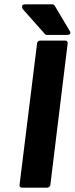

<svg xmlns="http://www.w3.org/2000/svg" viewBox="-20 -853 344 885"><path d="M70 0C69 5 73 12 81 12H197C202 12 211 8 212 0L292 -654C293 -659 289 -666 281 -666H165C160 -666 152 -662 151 -654ZM188 -695C190 -693 193 -692 196 -692H289C314 -692 301 -711 301 -711L232 -827C230 -830 226 -833 222 -833H96C72 -833 85 -811 85 -811Z"/></svg>

Font: Falling Sky
Style: BdObl
Weight: 700
Designer: Paul D. Hunt
Foundry: Adobe Systems Incorporated
Version: Version 1.02